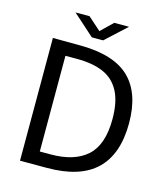

<svg xmlns="http://www.w3.org/2000/svg" viewBox="-131 -1018 969 1118"><g transform="rotate(15 353.0 -459.0)"><path d="M267.5 -739Q467.5 -736.5 560 -645.2Q652.5 -554 652.5 -374.5Q652.5 -188.5 555 -94.2Q457.5 0 257.5 0H95.5V-740ZM258 -81.5Q402 -81.5 477.5 -150Q553 -218.5 553 -373Q553 -477.5 519.2 -540.5Q485.5 -603.5 421.5 -631Q357.5 -658.5 262 -658.5H193V-81.5ZM184.5 -917.5H269L346.5 -848.5L418 -917.5H507L381.5 -802H313.5Z"/></g></svg>

Font: 1883 Sans
Style: Regular
Weight: 400
Designer: 1883 Sans project is a fork of Public Sans.
Version: Version 1.009